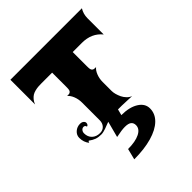

<svg xmlns="http://www.w3.org/2000/svg" viewBox="-202 -609 966 966"><g transform="rotate(-45 281.0 -126.0)"><path d="M34.2 -312.5V-488.3H543Q527.3 -463.6 527.3 -432.6V-317.4Q488.8 -365.2 419.9 -365.2H354.5V-263.7Q354.5 -251 355.8 -243.9Q357.2 -236.8 361.5 -233.4Q365.7 -230 370.2 -229.2Q374.8 -228.5 384 -228.5Q371.1 -218.3 362.8 -197.3Q354.5 -176.3 354.5 -152.3V-87.9Q354.5 -77.4 358 -64.2Q361.6 -51 367.9 -37.7Q374.3 -24.4 385.1 -13.2Q396 -2 409.2 2.9Q405.5 2.9 378.1 1.5Q350.6 0 338.6 0H311.5L303.2 32.2Q359.9 32.2 394.5 53.7Q429.2 75.2 429.2 110.4Q429.2 148.2 400.1 176.5Q371.1 204.8 317.4 220.1Q263.7 235.4 191.9 235.4L206.5 176.8Q259 176.8 289.4 161.6Q319.8 146.5 319.8 120.1Q319.8 103.8 309.1 95.1Q298.3 86.4 273.7 86.4Q251.5 86.4 212.4 94.7H210.4L232.9 9.3Q226.6 11.5 214.8 16Q203.1 20.5 196.2 23.1Q189.2 25.6 179.8 27.8Q170.4 30 163.1 30Q143.1 30 127.9 24.7Q112.8 19.3 96.4 7.1Q90.6 10.7 90.6 17.1Q72.3 -5.4 72.3 -36.4Q72.3 -56.2 88 -70.2Q103.8 -84.2 126 -84.2Q136.5 -84.2 143.9 -78.5Q151.4 -72.8 151.4 -64.7Q151.4 -58.3 147.9 -53.7Q144.5 -49.1 139.6 -49.1Q139.6 -54 136 -57.4Q132.3 -60.8 127 -60.8Q117.9 -60.8 111.7 -53.3Q105.5 -45.9 105.5 -35.4Q105.5 -10.3 121.6 5.1Q137.7 20.5 164.1 20.5Q183.8 20.5 195.9 7.3Q208 -5.9 208 -26.4V-152.3Q208 -176.3 199.7 -197.3Q191.4 -218.3 178.5 -228.5Q187.7 -228.5 192.3 -229.2Q196.8 -230 201 -233.4Q205.3 -236.8 206.7 -243.9Q208 -251 208 -263.7V-365.2H131.8Q118.2 -365.2 108.2 -364.4Q98.1 -363.5 85.9 -360.5Q73.7 -357.4 64.9 -351.9Q56.2 -346.4 47.7 -336.4Q39.3 -326.4 34.2 -312.5Z"/></g></svg>

Font: Agreloy
Style: Medium
Weight: 400
Designer: gluk
Foundry: gluk
Version: Version 0.27